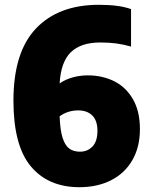

<svg xmlns="http://www.w3.org/2000/svg" viewBox="-20 -770 621 800"><path d="M563 -232Q563 -157 531.2 -102.2Q499.5 -47.5 442.5 -18.8Q385.5 10 311 10Q181.5 10 108.8 -76.5Q36 -163 36 -351Q36 -552.5 129.8 -651.2Q223.5 -750 392 -750Q477.5 -750 526 -732V-576Q494 -585 464.5 -589Q435 -593 398 -593Q316.5 -593 275 -552.2Q233.5 -511.5 228.5 -422.5Q252 -439 282.8 -447.5Q313.5 -456 346 -456Q405.5 -456 454.8 -432Q504 -408 533.5 -357.5Q563 -307 563 -232ZM386 -225Q386 -267.5 364.5 -288.8Q343 -310 306 -310Q262.5 -310 228.5 -285.5Q230.5 -227.5 241 -195.2Q251.5 -163 269.2 -150.5Q287 -138 313 -138Q345 -138 365.5 -159.8Q386 -181.5 386 -225Z"/></svg>

Font: Encode Sans Condensed Black
Style: Regular
Weight: 900
Width: 3
Designer: Multiple Designers
Foundry: Impallari Type
Version: Version 2.000